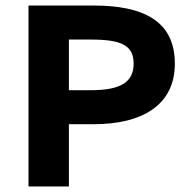

<svg xmlns="http://www.w3.org/2000/svg" viewBox="-20 -674 692 694"><path d="M229 0V-225H318C494 -225 612 -294 612 -444C612 -601 494 -654 318 -654H83V0ZM229 -531H309C419 -531 463 -510 463 -444C463 -379 419 -348 309 -348H229Z"/></svg>

Font: Falling Sky
Style: Bd+
Weight: 400
Designer: Paul D. Hunt
Foundry: Adobe Systems Incorporated
Version: Version 1.02